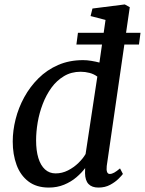

<svg xmlns="http://www.w3.org/2000/svg" viewBox="-20 -837 654 867"><path d="M462 -87.5Q460 -69.5 463.5 -60.5Q467 -51.5 475.5 -51.5Q485 -51.5 495.8 -57.5Q506.5 -63.5 522 -76.5L535 -51.5Q530.5 -45 515.5 -30Q500.5 -15 477.5 -2.5Q454.5 10 424.5 10Q395 10 379.8 -6Q364.5 -22 364 -55L364.5 -78Q349 -57 325 -36.5Q301 -16 269.5 -3Q238 10 200.5 10Q144.5 10 108.2 -17.8Q72 -45.5 54.8 -92.5Q37.5 -139.5 37.5 -198Q37.5 -247 50.5 -298.8Q63.5 -350.5 89.5 -398Q115.5 -445.5 153.8 -483.5Q192 -521.5 242.5 -543.5Q293 -565.5 355.5 -565.5Q373 -565.5 392.5 -562.2Q412 -559 429 -554.5L456.5 -747L389 -764.5L397.5 -798.5L543.5 -817L566 -804.5ZM419.5 -491Q404.5 -502.5 384.5 -507.8Q364.5 -513 344 -513Q302 -513 269 -493.2Q236 -473.5 212.2 -440.8Q188.5 -408 173 -367.5Q157.5 -327 150.2 -284.5Q143 -242 143 -203Q143 -157 153.2 -123.5Q163.5 -90 183.2 -72Q203 -54 231 -54Q260.5 -54 287 -67.5Q313.5 -81 334.2 -101.2Q355 -121.5 366.5 -141.5ZM332 -689H614.5L607.5 -636H325Z"/></svg>

Font: Merriweather 24pt
Style: Italic
Weight: 400
Italic angle: -7.8°
Designer: Eben Sorkin
Foundry: Eben Sorkin
Version: Version 2.101